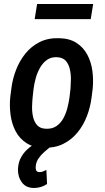

<svg xmlns="http://www.w3.org/2000/svg" viewBox="-20 -729 524 960"><path d="M31.2 -242.7 36.6 -284.7Q42.5 -333.5 60.1 -379.2Q77.6 -424.8 107.2 -461.4Q136.7 -498 178.5 -518.8Q220.2 -539.6 274.9 -538.1Q327.6 -537.1 362.3 -514.6Q397 -492.2 416.5 -455.6Q436 -418.9 441.9 -374.8Q447.8 -330.6 443.4 -285.2L438 -242.7Q432.1 -194.3 414.6 -148.4Q397 -102.5 367.4 -66.4Q337.9 -30.3 296.1 -9.5Q254.4 11.2 199.7 9.8Q146.5 8.8 112.1 -13.7Q77.6 -36.1 58.3 -72.5Q39.1 -108.9 33 -153.3Q26.9 -197.8 31.2 -242.7ZM147.9 -285.2 143.1 -241.7Q141.1 -222.2 140.4 -196Q139.6 -169.9 145.3 -144.8Q150.9 -119.6 165.8 -103Q180.7 -86.4 208.5 -85.4Q240.2 -83.5 262 -98.4Q283.7 -113.3 296.9 -137.7Q310.1 -162.1 317.1 -189.9Q324.2 -217.8 327.6 -243.2L332.5 -285.6Q334 -305.2 334.5 -331.5Q335 -357.9 329.3 -382.8Q323.7 -407.7 309.1 -424.6Q294.4 -441.4 266.1 -442.9Q235.8 -444.8 214.6 -429.4Q193.4 -414.1 179.7 -389.6Q166 -365.2 158.4 -337.2Q150.9 -309.1 147.9 -285.2ZM182.6 -26.4 234.4 2.9Q218.8 16.1 201.9 30.5Q185.1 44.9 172.9 62.7Q160.6 80.6 158.7 102.1Q157.2 112.8 160.4 121.8Q163.6 130.9 176.3 131.3Q185.1 132.3 194.1 128.7Q203.1 125 211.9 120.6L215.3 190.9Q201.2 200.7 184.6 205.8Q168 210.9 150.4 210.9Q109.9 210.9 89.4 182.9Q68.8 154.8 69.8 116.7Q71.3 81.5 86.9 54.7Q102.5 27.8 127.9 8.1Q153.3 -11.7 182.6 -26.4ZM445.8 -709 433.6 -633.3H153.3L165.5 -709Z"/></svg>

Font: Roboto Condensed Medium
Style: Italic
Weight: 500
Italic angle: -12°
Designer: Christian Robertson
Foundry: Google
Version: Version 3.0; 2020